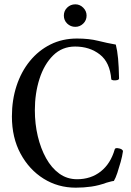

<svg xmlns="http://www.w3.org/2000/svg" viewBox="-20 -854 605 887"><path d="M330 13Q248 13 181.5 -28.5Q115 -70 75 -144Q35 -218 35 -316Q35 -392 56.5 -457.5Q78 -523 118 -572Q158 -621 213 -648.5Q268 -676 336 -676Q391 -676 433 -665.5Q475 -655 515 -648Q522 -621 525.5 -583.5Q529 -546 530 -492Q530 -486 521.5 -484Q513 -482 504 -483Q495 -484 494 -488Q488 -566 441 -602.5Q394 -639 327 -639Q267 -639 225.5 -598Q184 -557 162.5 -490Q141 -423 141 -345Q141 -282 154.5 -225Q168 -168 193 -123Q218 -78 254 -52Q290 -26 336 -26Q400 -26 445.5 -62Q491 -98 510 -164Q512 -171 524 -169.5Q536 -168 542 -164Q548 -160 548 -155Q545 -133 537.5 -106Q530 -79 522 -55Q514 -31 506 -18Q497 -17 488.5 -14.5Q480 -12 472 -10Q437 3 402 8Q367 13 330 13ZM328 -730Q306 -730 290.5 -745Q275 -760 275 -782Q275 -804 290.5 -819Q306 -834 328 -834Q349 -834 364.5 -818.5Q380 -803 380 -782Q380 -760 364.5 -745Q349 -730 328 -730Z"/></svg>

Font: Junicode Two Beta Condensed Medium
Style: Regular
Weight: 500
Width: 3
Designer: Peter S. Baker
Foundry: Briery Creek Software
Version: Version 1.053; ttfautohint (v1.8.4)